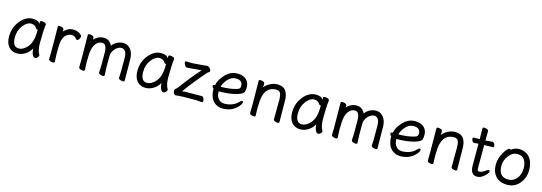

<svg xmlns="http://www.w3.org/2000/svg" viewBox="15 -1630 7430 2632"><g transform="rotate(15 3730.5 -313.5)"><path d="M219.7 -47.9Q261.7 -47.9 302.7 -79.1Q404.8 -152.8 404.8 -330.1L405.8 -365.2H397Q387.7 -365.2 382.8 -372.1Q354 -421.9 297.9 -421.9Q240.7 -421.9 185.3 -352.1Q129.9 -282.2 129.9 -180.2Q129.9 -47.9 219.7 -47.9ZM216.8 23.9Q140.6 23.9 95.2 -27.6Q49.8 -79.1 49.8 -174.8Q49.8 -301.8 127.7 -397Q205.6 -492.2 302.7 -492.2Q384.8 -492.2 406.7 -445.8V-475.1Q406.7 -491.2 431.6 -491.2Q451.7 -491.2 473.1 -483.2Q494.6 -475.1 494.6 -458Q481.9 -368.2 481.9 -194.8Q481.9 -91.8 515.6 -38.1Q519 -32.2 519 -24.9Q519 -16.1 503.9 1.5Q488.8 19 469.7 19Q423.8 19 410.6 -98.1Q382.8 -43.9 328.9 -10Q274.9 23.9 216.8 23.9Z M722.2 16.1Q703.1 16.1 682.1 7.6Q661.1 -1 661.1 -18.1L663.1 -106Q663.1 -367.2 660.2 -474.1Q660.2 -490.2 684.1 -490.2Q703.1 -490.2 724.1 -481.7Q745.1 -473.1 745.1 -458Q745.1 -436 744.1 -428.2Q755.4 -443.8 790 -466.8Q828.1 -492.2 871.1 -492.2Q913.1 -492.2 940.2 -481.7Q967.3 -471.2 985.1 -456.1Q1002.9 -440.9 1002.9 -423.8Q1002.9 -408.2 990 -388.2Q977.1 -368.2 964.4 -368.2Q950.2 -368.2 942.4 -380.9Q933.1 -397.9 913.1 -406.5Q893.1 -415 879.4 -415Q839.4 -415 805.2 -390.1Q755.4 -354 745.1 -265.1Q741.2 -230 741.2 -106L746.1 0Q746.1 16.1 722.2 16.1Z M1714.4 17.1Q1695.3 17.1 1674.3 8.5Q1653.3 0 1653.3 -17.1L1657.2 -105V-293Q1657.2 -419.9 1579.6 -419.9Q1551.3 -419.9 1520.8 -398.9Q1490.2 -377.9 1469.7 -343Q1449.2 -308.1 1449.2 -268.1V-105L1454.6 1Q1454.6 17.1 1430.2 17.1Q1411.6 17.1 1391.1 8.5Q1370.6 0 1370.6 -17.1L1374.5 -105V-293Q1374.5 -419.9 1306.6 -419.9Q1257.3 -419.9 1220.2 -376Q1174.3 -319.8 1171.4 -210L1168.5 -105L1173.3 1Q1173.3 17.1 1149.4 17.1Q1130.4 17.1 1109.4 8.5Q1088.4 0 1088.4 -17.1L1090.3 -105Q1090.3 -356 1087.4 -472.2Q1087.4 -487.8 1111.3 -487.8Q1130.4 -487.8 1151.4 -479.5Q1172.4 -471.2 1172.4 -455.1L1171.4 -423.8Q1180.2 -441.9 1220.2 -467Q1260.3 -492.2 1312.3 -492.2Q1364.3 -492.2 1394.8 -462.6Q1425.3 -433.1 1431.6 -409.2Q1451.2 -442.9 1494.4 -467.5Q1537.6 -492.2 1587.4 -492.2Q1636.2 -492.2 1670.4 -462.9Q1735.4 -408.2 1735.4 -296.9Q1735.4 -105 1738.3 1Q1738.3 17.1 1714.4 17.1Z M2041 -47.9Q2083 -47.9 2124 -79.1Q2226.1 -152.8 2226.1 -330.1L2227.1 -365.2H2218.3Q2209 -365.2 2204.1 -372.1Q2175.3 -421.9 2119.1 -421.9Q2062 -421.9 2006.6 -352.1Q1951.2 -282.2 1951.2 -180.2Q1951.2 -47.9 2041 -47.9ZM2038.1 23.9Q1961.9 23.9 1916.5 -27.6Q1871.1 -79.1 1871.1 -174.8Q1871.1 -301.8 1949 -397Q2026.9 -492.2 2124 -492.2Q2206.1 -492.2 2228 -445.8V-475.1Q2228 -491.2 2252.9 -491.2Q2272.9 -491.2 2294.4 -483.2Q2315.9 -475.1 2315.9 -458Q2303.2 -368.2 2303.2 -194.8Q2303.2 -91.8 2336.9 -38.1Q2340.3 -32.2 2340.3 -24.9Q2340.3 -16.1 2325.2 1.5Q2310.1 19 2291 19Q2245.1 19 2231.9 -98.1Q2204.1 -43.9 2150.1 -10Q2096.2 23.9 2038.1 23.9Z M2463.4 16.1Q2449.2 16.1 2438.2 -1.5Q2427.2 -19 2427.2 -34.2Q2427.2 -46.9 2431.2 -56.9Q2435.1 -66.9 2447.3 -75Q2459.5 -83 2483.4 -116.2Q2606.4 -282.2 2720.2 -408.2Q2545.4 -395 2517.1 -391.1Q2493.2 -391.1 2477.1 -428.2Q2470.2 -442.9 2470.2 -455.1Q2470.2 -471.2 2484.4 -471.2Q2511.2 -469.2 2548.3 -469.2Q2576.2 -469.2 2585.4 -470.2Q2741.2 -481 2778.3 -486.8Q2806.2 -486.8 2827.1 -452.1Q2836.4 -439 2836.4 -429.2Q2836.4 -416 2822.3 -408.4Q2808.1 -400.9 2803.2 -395Q2653.3 -223.1 2535.2 -62Q2572.3 -65.9 2649.4 -65.9Q2799.3 -65.9 2815.4 -66.9Q2831.1 -66.9 2841.1 -46.4Q2851.1 -25.9 2851.1 -8.8Q2851.1 13.2 2834.5 13.2Q2793.5 8.8 2753.4 6.8Q2528.3 6.8 2501.2 11.5Q2474.1 16.1 2463.4 16.1Z M3042 -257.8Q3152.8 -257.8 3247.1 -284.2Q3280.8 -293.9 3290.3 -305.4Q3299.8 -316.9 3299.8 -340.8Q3299.8 -421.9 3205.1 -421.9Q3138.7 -421.9 3090.3 -366Q3042 -310.1 3029.8 -257.8ZM3130.9 23.9Q3077.6 23.9 3034.7 -2Q2942.9 -59.1 2942.9 -206.1Q2921.9 -222.2 2921.9 -241Q2921.9 -259.8 2946.8 -259.8H2950.7Q2964.8 -336.9 3037.4 -414.6Q3109.9 -492.2 3206.1 -492.2Q3270 -492.2 3308.1 -469.2Q3377.9 -428.2 3377.9 -339.8Q3377.9 -305.2 3371.8 -283.7Q3365.7 -262.2 3344.7 -249Q3323.7 -235.8 3277.8 -221.2Q3176.8 -189.9 3020 -189.9Q3020 -123 3052 -85Q3084 -46.9 3137.7 -46.9Q3260.7 -46.9 3337.9 -128.9Q3352.1 -146 3364.7 -146Q3380.9 -146 3380.9 -129.9Q3380.9 -117.2 3366 -93Q3351.1 -68.8 3319.8 -42Q3245.1 23.9 3130.9 23.9Z M3911.6 17.1Q3892.6 17.1 3872.1 8.5Q3851.6 0 3851.6 -17.1Q3853.5 -34.2 3853.5 -293Q3853.5 -351.1 3838.6 -384Q3823.7 -417 3777.8 -417Q3598.6 -417 3595.7 -162.1L3593.8 -97.2Q3593.8 -59.1 3596.7 1Q3596.7 17.1 3573.7 17.1Q3554.7 17.1 3534.2 8.5Q3513.7 0 3513.7 -17.1L3515.6 -115.2Q3515.6 -363.8 3512.7 -471.2Q3512.7 -486.8 3536.6 -486.8Q3554.7 -486.8 3575.2 -478.5Q3595.7 -470.2 3595.7 -453.1V-439Q3593.8 -411.1 3593.8 -397.9Q3615.7 -433.1 3668.2 -462.2Q3720.7 -491.2 3773.9 -491.2Q3869.6 -491.2 3904.8 -424.8Q3931.6 -377.9 3931.6 -296.9Q3931.6 -105 3934.6 1Q3934.6 17.1 3911.6 17.1Z M4237.3 -47.9Q4279.3 -47.9 4320.3 -79.1Q4422.4 -152.8 4422.4 -330.1L4423.3 -365.2H4414.6Q4405.3 -365.2 4400.4 -372.1Q4371.6 -421.9 4315.4 -421.9Q4258.3 -421.9 4202.9 -352.1Q4147.5 -282.2 4147.5 -180.2Q4147.5 -47.9 4237.3 -47.9ZM4234.4 23.9Q4158.2 23.9 4112.8 -27.6Q4067.4 -79.1 4067.4 -174.8Q4067.4 -301.8 4145.3 -397Q4223.1 -492.2 4320.3 -492.2Q4402.3 -492.2 4424.3 -445.8V-475.1Q4424.3 -491.2 4449.2 -491.2Q4469.2 -491.2 4490.7 -483.2Q4512.2 -475.1 4512.2 -458Q4499.5 -368.2 4499.5 -194.8Q4499.5 -91.8 4533.2 -38.1Q4536.6 -32.2 4536.6 -24.9Q4536.6 -16.1 4521.5 1.5Q4506.3 19 4487.3 19Q4441.4 19 4428.2 -98.1Q4400.4 -43.9 4346.4 -10Q4292.5 23.9 4234.4 23.9Z M5301.8 17.1Q5282.7 17.1 5261.7 8.5Q5240.7 0 5240.7 -17.1L5244.6 -105V-293Q5244.6 -419.9 5167 -419.9Q5138.7 -419.9 5108.2 -398.9Q5077.6 -377.9 5057.1 -343Q5036.6 -308.1 5036.6 -268.1V-105L5042 1Q5042 17.1 5017.6 17.1Q4999 17.1 4978.5 8.5Q4958 0 4958 -17.1L4961.9 -105V-293Q4961.9 -419.9 4894 -419.9Q4844.7 -419.9 4807.6 -376Q4761.7 -319.8 4758.8 -210L4755.9 -105L4760.7 1Q4760.7 17.1 4736.8 17.1Q4717.8 17.1 4696.8 8.5Q4675.8 0 4675.8 -17.1L4677.7 -105Q4677.7 -356 4674.8 -472.2Q4674.8 -487.8 4698.7 -487.8Q4717.8 -487.8 4738.8 -479.5Q4759.8 -471.2 4759.8 -455.1L4758.8 -423.8Q4767.6 -441.9 4807.6 -467Q4847.7 -492.2 4899.7 -492.2Q4951.7 -492.2 4982.2 -462.6Q5012.7 -433.1 5019 -409.2Q5038.6 -442.9 5081.8 -467.5Q5125 -492.2 5174.8 -492.2Q5223.6 -492.2 5257.8 -462.9Q5322.8 -408.2 5322.8 -296.9Q5322.8 -105 5325.7 1Q5325.7 17.1 5301.8 17.1Z M5564 -257.8Q5674.8 -257.8 5769 -284.2Q5802.7 -293.9 5812.3 -305.4Q5821.8 -316.9 5821.8 -340.8Q5821.8 -421.9 5727.1 -421.9Q5660.6 -421.9 5612.3 -366Q5564 -310.1 5551.8 -257.8ZM5652.8 23.9Q5599.6 23.9 5556.6 -2Q5464.8 -59.1 5464.8 -206.1Q5443.8 -222.2 5443.8 -241Q5443.8 -259.8 5468.8 -259.8H5472.7Q5486.8 -336.9 5559.3 -414.6Q5631.8 -492.2 5728 -492.2Q5792 -492.2 5830.1 -469.2Q5899.9 -428.2 5899.9 -339.8Q5899.9 -305.2 5893.8 -283.7Q5887.7 -262.2 5866.7 -249Q5845.7 -235.8 5799.8 -221.2Q5698.7 -189.9 5542 -189.9Q5542 -123 5574 -85Q5606 -46.9 5659.7 -46.9Q5782.7 -46.9 5859.9 -128.9Q5874 -146 5886.7 -146Q5902.8 -146 5902.8 -129.9Q5902.8 -117.2 5887.9 -93Q5873 -68.8 5841.8 -42Q5767.1 23.9 5652.8 23.9Z M6433.6 17.1Q6414.6 17.1 6394 8.5Q6373.5 0 6373.5 -17.1Q6375.5 -34.2 6375.5 -293Q6375.5 -351.1 6360.6 -384Q6345.7 -417 6299.8 -417Q6120.6 -417 6117.7 -162.1L6115.7 -97.2Q6115.7 -59.1 6118.7 1Q6118.7 17.1 6095.7 17.1Q6076.7 17.1 6056.2 8.5Q6035.6 0 6035.6 -17.1L6037.6 -115.2Q6037.6 -363.8 6034.7 -471.2Q6034.7 -486.8 6058.6 -486.8Q6076.7 -486.8 6097.2 -478.5Q6117.7 -470.2 6117.7 -453.1V-439Q6115.7 -411.1 6115.7 -397.9Q6137.7 -433.1 6190.2 -462.2Q6242.7 -491.2 6295.9 -491.2Q6391.6 -491.2 6426.8 -424.8Q6453.6 -377.9 6453.6 -296.9Q6453.6 -105 6456.5 1Q6456.5 17.1 6433.6 17.1Z M6743.2 23.9Q6646.5 23.9 6646.5 -109.9V-418L6586.4 -414.1Q6569.3 -414.1 6558.8 -431.2Q6548.3 -448.2 6548.3 -463.9Q6548.3 -482.9 6565.4 -482.9H6646.5Q6646.5 -556.2 6644.5 -634.8Q6644.5 -650.9 6668.5 -650.9Q6687.5 -650.9 6708 -642.3Q6728.5 -633.8 6728.5 -617.2Q6726.6 -551.8 6726.6 -485.8Q6772.5 -487.8 6824.2 -493.2Q6841.3 -493.2 6852.3 -476.1Q6863.3 -459 6863.3 -442.9Q6863.3 -422.9 6846.2 -422.9Q6798.3 -422.9 6726.6 -420.9V-107.9Q6726.6 -69.8 6731.9 -60.8Q6737.3 -51.8 6753.4 -51.8Q6793.5 -51.8 6845.2 -91.8Q6864.3 -106 6876.5 -106Q6892.6 -106 6892.6 -89.8Q6892.6 -65.9 6845.2 -22Q6793.5 23.9 6743.2 23.9Z M7166 -48.8Q7213.4 -48.8 7250.2 -74.5Q7287.1 -100.1 7309.6 -144.5Q7332 -189 7332 -257.8Q7332 -326.2 7301 -373Q7270 -419.9 7200.2 -419.9Q7130.4 -419.9 7079.3 -353.5Q7028.3 -287.1 7028.3 -208Q7028.3 -48.8 7166 -48.8ZM7172.4 23.9Q7063 23.9 7006.1 -38.6Q6949.2 -101.1 6949.2 -207Q6949.2 -289.1 7000 -377Q7020 -414.1 7041 -437Q7062 -460 7076.2 -460Q7089.4 -460 7094.2 -453.1Q7146 -492.2 7208 -492.2Q7270 -492.2 7315.4 -461.9Q7411.1 -398.9 7411.1 -245.1Q7411.1 -141.1 7348.1 -62Q7280.3 23.9 7172.4 23.9Z"/></g></svg>

Font: LXGW WenKai GB Screen
Style: Regular
Weight: 400
Designer: LXGW / Fontworks Inc.
Foundry: LXGW / Fontworks Inc.
Version: Version 1.321;February 19, 2024;FontCreator 14.0.0.2901 64-b